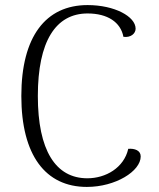

<svg xmlns="http://www.w3.org/2000/svg" viewBox="-20 -723 628 756"><path d="M322 13C435 13 534 -49 534 -107C534 -131 510 -139 485 -137C468 -62 396 -21 324 -21C199 -21 129 -131 129 -345C129 -560 199 -670 325 -670C403 -670 455 -636 466 -578C495 -574 514 -591 514 -610C514 -658 431 -703 325 -703C160 -703 64 -579 64 -345C64 -112 159 13 322 13Z"/></svg>

Font: Arima Koshi Light
Style: Regular
Weight: 300
Designer: Joana Correia and Natanael Gama
Foundry: NDISCOVER
Version: Version 1.019;PS 001.019;hotconv 1.0.88;makeotf.lib2.5.64775